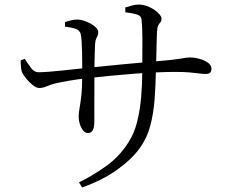

<svg xmlns="http://www.w3.org/2000/svg" viewBox="-20 -787 1040 852"><path d="M330.5 22.2Q388.2 -5.7 448.6 -48.2Q509 -90.7 549.6 -154.8Q575.7 -194.9 588.4 -245.9Q601.1 -296.8 606.2 -354.8Q611.3 -412.9 611.3 -472.7Q612.1 -556.4 611.9 -612.3Q611.7 -668.3 607.9 -701.3Q606.4 -716.9 587.3 -722.9Q568.1 -728.8 536.2 -732.5L536 -754Q551.7 -758.9 567.1 -762.8Q582.4 -766.7 595.7 -766.7Q613.5 -766.7 631.4 -760.3Q649.3 -753.9 664.2 -743.9Q679.1 -734 687.9 -723.1Q696.8 -712.3 696.8 -704.4Q696.8 -693.7 692.3 -688.7Q687.8 -683.7 682.8 -675.7Q677.9 -667.7 676.7 -646.8Q675.7 -621.7 674.9 -588.8Q674.1 -555.8 673.3 -524.7Q672.6 -493.5 671.8 -471.5Q670.6 -408.9 666.1 -347.1Q661.7 -285.3 647 -229.3Q632.3 -173.4 599.2 -128.5Q565.7 -81.4 500.9 -34.6Q436.2 12.2 344.4 44.9ZM369.9 -196.9Q357.6 -196.9 348.3 -208.8Q339 -220.7 334 -237.3Q329.1 -253.9 329.1 -267.7Q329.1 -285.8 332.9 -306.3Q336.7 -326.9 340.8 -361.9Q344.9 -396.9 344.9 -458.2Q344.9 -476.2 344.8 -501.6Q344.7 -527.1 344.2 -554.3Q343.7 -581.5 342.2 -603.8Q340.7 -626.2 337.9 -636.6Q333.9 -652.3 316.9 -658.6Q299.9 -664.8 268.4 -669.1L268.2 -688.8Q281.3 -693.4 296.3 -696.8Q311.2 -700.3 323.7 -700.3Q335.7 -700.3 351.4 -695.4Q367.1 -690.5 381.9 -682.4Q396.7 -674.4 406.3 -664.5Q416 -654.6 416 -644.5Q416 -634.1 413 -628.2Q409.9 -622.3 406.5 -614.8Q403.1 -607.4 401.9 -590.8Q401.7 -580.5 400.8 -561.1Q399.9 -541.6 399.5 -517Q399.1 -492.3 399.1 -465.4Q399.1 -421.6 398.8 -378.6Q398.5 -335.6 398.6 -302Q398.7 -268.4 398.7 -252.4Q398.7 -222.4 392.1 -209.6Q385.5 -196.9 369.9 -196.9ZM154.3 -396.5Q141.6 -396.5 125.6 -409.1Q109.7 -421.8 96.6 -438Q83.5 -454.1 78.5 -464.9Q74.1 -473.9 72.9 -490.6Q71.6 -507.3 72.1 -519.6L90 -525.8Q103.9 -504.2 117.9 -485.3Q132 -466.4 150.8 -466.4Q167.6 -466.4 195.6 -468.5Q223.6 -470.6 255.9 -474.1Q288.1 -477.6 317.9 -480.7Q347.7 -483.8 367.5 -485.8Q397.9 -488.8 435.9 -492.7Q473.8 -496.7 514.4 -500.6Q554.9 -504.5 592.8 -507.8Q630.7 -511.1 660.7 -513.9Q709.1 -517.7 737.6 -520.9Q766.1 -524.1 781.5 -526.8Q796.9 -529.6 805.6 -530.8Q814.3 -532 822.9 -532Q842.9 -532 865.1 -525.9Q887.4 -519.9 902.8 -508.7Q918.3 -497.5 918.3 -482.1Q918.3 -470.1 912.4 -464.4Q906.5 -458.8 892.7 -458.8Q881.2 -458.8 864.1 -461.1Q846.9 -463.5 820.9 -465.7Q794.9 -467.9 756.9 -467.9Q718.4 -467.9 668.8 -465.6Q619.3 -463.3 565.9 -459.1Q512.5 -454.9 461.6 -449.9Q410.8 -444.9 368.8 -440.3Q321.8 -434.9 285.8 -428.7Q249.7 -422.4 223.7 -416.4Q204.7 -411.7 187.6 -404.1Q170.5 -396.5 154.3 -396.5Z"/></svg>

Font: Noto Serif HK ExtraLight
Style: Regular
Weight: 200
Designer: Ryoko NISHIZUKA 西塚涼子 (kana & ideographs); Frank Grießhammer (Latin, Greek & Cyrillic); Wenlong ZHANG 张文龙 (bopomofo); San
Foundry: Adobe
Version: Version 2.002-H1;hotconv 1.1.0;makeotfexe 2.6.0